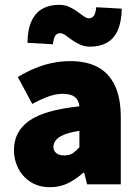

<svg xmlns="http://www.w3.org/2000/svg" viewBox="-20 -766 576 798"><path d="M188 12Q141 12 107.5 -9.5Q74 -31 56 -66Q38 -101 38 -142Q38 -220 102 -264.5Q166 -309 310 -324Q308 -342 300 -353.5Q292 -365 277 -370.5Q262 -376 240 -376Q213 -376 183 -365.5Q153 -355 114 -334L54 -446Q89 -467 125 -482Q161 -497 198 -504.5Q235 -512 274 -512Q339 -512 385.5 -487.5Q432 -463 457 -411.5Q482 -360 482 -278V0H342L330 -48H326Q296 -21 262.5 -4.5Q229 12 188 12ZM248 -120Q269 -120 283 -129.5Q297 -139 310 -154V-222Q269 -216 245.5 -206Q222 -196 212 -183Q202 -170 202 -156Q202 -139 214 -129.5Q226 -120 248 -120ZM354 -572Q332 -572 313 -580.5Q294 -589 279 -600Q264 -611 252 -619.5Q240 -628 230 -628Q218 -628 210.5 -618.5Q203 -609 200 -582L94 -588Q95 -645 111.5 -679.5Q128 -714 157 -730Q186 -746 226 -746Q249 -746 267.5 -737.5Q286 -729 301 -718Q316 -707 328 -698.5Q340 -690 350 -690Q362 -690 369.5 -699.5Q377 -709 380 -736L486 -730Q485 -674 469 -639Q453 -604 423.5 -588Q394 -572 354 -572Z"/></svg>

Font: Assistant ExtraLight ExtraBold
Style: Regular
Weight: 800
Version: Version 3.000